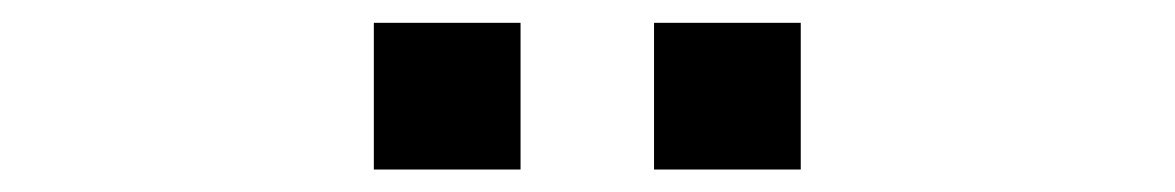

<svg xmlns="http://www.w3.org/2000/svg" viewBox="-20 -801 1040 170"><path d="M311 -780.8H440.9V-650.9H311ZM559.1 -780.8H689V-650.9H559.1Z"/></svg>

Font: BIZ UDGothic
Style: Bold
Weight: 700
Monospace: yes
Designer: TypeBank Co., Ltd.
Foundry: Morisawa Inc.
Version: Version 1.05